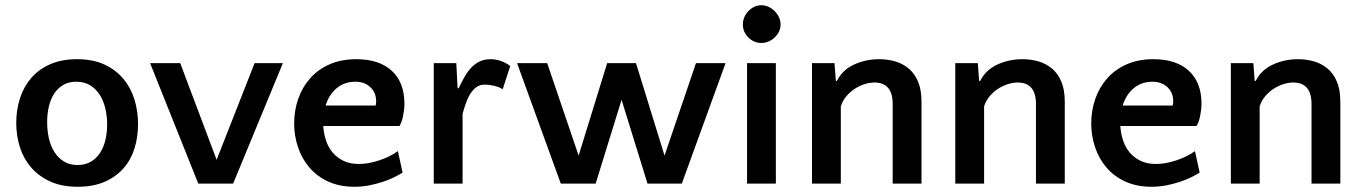

<svg xmlns="http://www.w3.org/2000/svg" viewBox="-20 -701 5197 733"><path d="M274 -475Q335 -475 379 -454.5Q423 -434 451.5 -399.5Q480 -365 493.5 -320.5Q507 -276 507 -227Q507 -178 493.5 -134.5Q480 -91 451.5 -58.5Q423 -26 379.5 -7Q336 12 277 12Q216 12 172 -8Q128 -28 99 -61.5Q70 -95 56 -139Q42 -183 42 -232Q42 -281 56 -325Q70 -369 98.5 -402.5Q127 -436 171 -455.5Q215 -475 274 -475ZM276 -71Q305 -71 326.5 -83.5Q348 -96 362 -117.5Q376 -139 382.5 -167Q389 -195 389 -226Q389 -258 382 -287.5Q375 -317 360.5 -339.5Q346 -362 324 -375.5Q302 -389 271 -389Q242 -389 221 -376.5Q200 -364 186.5 -343Q173 -322 166.5 -294Q160 -266 160 -235Q160 -203 166.5 -173.5Q173 -144 187.5 -121Q202 -98 224 -84.5Q246 -71 276 -71Z M870 0H737L553 -460H668L807 -91L952 -460H1060Z M1340 -475Q1428 -475 1476 -430.5Q1524 -386 1524 -305Q1524 -294 1522.5 -281.5Q1521 -269 1518.5 -257Q1516 -245 1512.5 -235.5Q1509 -226 1505 -220H1214Q1216 -190 1225 -163.5Q1234 -137 1251 -117.5Q1268 -98 1292.5 -86.5Q1317 -75 1350 -75Q1387 -75 1428.5 -89Q1470 -103 1499 -124L1517 -42Q1504 -34 1485 -24.5Q1466 -15 1442 -7Q1418 1 1390.5 6.5Q1363 12 1333 12Q1277 12 1234 -7.5Q1191 -27 1162 -60.5Q1133 -94 1118 -138Q1103 -182 1103 -230Q1103 -279 1118.5 -323.5Q1134 -368 1164 -402Q1194 -436 1238.5 -455.5Q1283 -475 1340 -475ZM1337 -389Q1295 -389 1265.5 -364.5Q1236 -340 1223 -298H1414Q1415 -301 1415.5 -305Q1416 -309 1416 -315Q1416 -347 1394 -368Q1372 -389 1337 -389Z M1899 -360Q1889 -368 1868 -373Q1847 -378 1832 -378Q1812 -378 1799 -368.5Q1786 -359 1776 -343.5Q1766 -328 1759 -308Q1752 -288 1746 -267V0H1636V-460H1722L1727 -364H1731Q1741 -385 1752 -405Q1763 -425 1777 -440.5Q1791 -456 1809.5 -465.5Q1828 -475 1853 -475Q1893 -475 1928 -449Z M2353 -320 2254 0H2121L1954 -460H2069L2189 -107L2298 -460H2408L2517 -107L2637 -460H2750L2583 0H2452Z M2942 0H2832V-460H2942ZM2816 -608Q2816 -622 2821.5 -635Q2827 -648 2837 -658.5Q2847 -669 2859.5 -675Q2872 -681 2887 -681Q2901 -681 2914 -675Q2927 -669 2937.5 -658.5Q2948 -648 2954 -635Q2960 -622 2960 -608Q2960 -593 2954 -580.5Q2948 -568 2937.5 -558Q2927 -548 2914 -542.5Q2901 -537 2887 -537Q2858 -537 2837 -558Q2816 -579 2816 -608Z M3388 0V-304Q3388 -386 3318 -386Q3301 -386 3281.5 -380Q3262 -374 3244 -362.5Q3226 -351 3211.5 -334Q3197 -317 3190 -295V0H3080V-460H3166L3171 -392H3175Q3196 -434 3240.5 -454.5Q3285 -475 3336 -475Q3369 -475 3398 -466.5Q3427 -458 3449.5 -439Q3472 -420 3485 -389Q3498 -358 3498 -313V0Z M3935 0V-304Q3935 -386 3865 -386Q3848 -386 3828.5 -380Q3809 -374 3791 -362.5Q3773 -351 3758.5 -334Q3744 -317 3737 -295V0H3627V-460H3713L3718 -392H3722Q3743 -434 3787.5 -454.5Q3832 -475 3883 -475Q3916 -475 3945 -466.5Q3974 -458 3996.5 -439Q4019 -420 4032 -389Q4045 -358 4045 -313V0Z M4383 -475Q4471 -475 4519 -430.5Q4567 -386 4567 -305Q4567 -294 4565.5 -281.5Q4564 -269 4561.5 -257Q4559 -245 4555.5 -235.5Q4552 -226 4548 -220H4257Q4259 -190 4268 -163.5Q4277 -137 4294 -117.5Q4311 -98 4335.5 -86.5Q4360 -75 4393 -75Q4430 -75 4471.5 -89Q4513 -103 4542 -124L4560 -42Q4547 -34 4528 -24.5Q4509 -15 4485 -7Q4461 1 4433.5 6.5Q4406 12 4376 12Q4320 12 4277 -7.5Q4234 -27 4205 -60.5Q4176 -94 4161 -138Q4146 -182 4146 -230Q4146 -279 4161.5 -323.5Q4177 -368 4207 -402Q4237 -436 4281.5 -455.5Q4326 -475 4383 -475ZM4380 -389Q4338 -389 4308.5 -364.5Q4279 -340 4266 -298H4457Q4458 -301 4458.5 -305Q4459 -309 4459 -315Q4459 -347 4437 -368Q4415 -389 4380 -389Z M4987 0V-304Q4987 -386 4917 -386Q4900 -386 4880.5 -380Q4861 -374 4843 -362.5Q4825 -351 4810.5 -334Q4796 -317 4789 -295V0H4679V-460H4765L4770 -392H4774Q4795 -434 4839.5 -454.5Q4884 -475 4935 -475Q4968 -475 4997 -466.5Q5026 -458 5048.5 -439Q5071 -420 5084 -389Q5097 -358 5097 -313V0Z"/></svg>

Font: Quattrocento Sans
Style: Bold
Weight: 700
Designer: Pablo Impallari
Foundry: Pablo Impallari, Igino Marini, Brenda Gallo
Version: Version 2.000